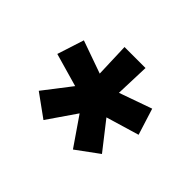

<svg xmlns="http://www.w3.org/2000/svg" viewBox="-96 -841 608 608"><g transform="rotate(-45 208.5 -536.5)"><path d="M217 -355 184 -466 92 -394 37 -469 133 -535 37 -601 92 -677 184 -606 216 -718 306 -689 267 -579 382 -583V-489L267 -493L306 -383Z"/></g></svg>

Font: Cairo ExtraBold
Style: Regular
Weight: 800
Designer: Mohamed Gaber, Accademia di Belle Arti di Urbino
Foundry: Kief Type Foundry, Accademia di Belle Arti di Urbino
Version: Version 3.117